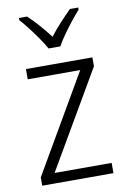

<svg xmlns="http://www.w3.org/2000/svg" viewBox="-87 -817 569 868"><g transform="rotate(-10 198.0 -382.5)"><path d="M362 0H35V-38L295 -485H54V-532H359V-491L100 -47H362ZM171 -606Q159 -628 140 -655.5Q121 -683 100.5 -709.5Q80 -736 63 -755V-765H100Q124 -743 150 -713.5Q176 -684 198 -655Q221 -685 246 -712Q271 -739 297 -765H335V-755Q317 -735 296 -708.5Q275 -682 256 -655Q237 -628 225 -606Z"/></g></svg>

Font: Noto Sans Sinhala SemiCondensed Light
Style: Regular
Weight: 300
Width: 4
Designer: Jelle Bosma - Monotype Design Team
Foundry: Monotype Imaging Inc.
Version: Version 2.006; ttfautohint (v1.8.4.7-5d5b)